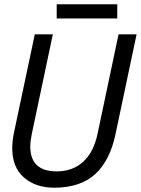

<svg xmlns="http://www.w3.org/2000/svg" viewBox="-20 -860 656 894"><path d="M232 14Q146 14 91.5 -33.5Q37 -81 37 -170Q37 -187 39 -205Q41 -223 45 -242L142 -700H226L128 -236Q125 -220 123 -205.5Q121 -191 121 -178Q121 -62 244 -62Q318 -62 367 -106.5Q416 -151 434 -236L532 -700H616L518 -236Q492 -112 423 -49Q354 14 232 14ZM244 -774V-840H526V-774Z"/></svg>

Font: Space Mono
Style: Italic
Weight: 400
Italic angle: -12°
Monospace: yes
Designer: Colophon Foundry + Benjamin Critton
Foundry: Colophon Foundry & Benjamin Critton
Version: Version 1.003; ttfautohint (v1.8.4.7-5d5b)